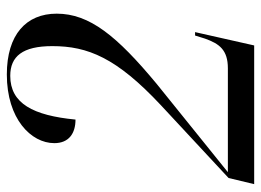

<svg xmlns="http://www.w3.org/2000/svg" viewBox="-121 -643 764 562"><g transform="rotate(-90 261.0 -362.0)"><path d="M3 0H409L448 -173H438L429 -144C414 -102 396 -77 342 -77H38L296 -285C437 -402 502 -482 502 -578C502 -667 441 -724 324 -724C194 -724 123 -653 123 -585C123 -542 152 -523 192 -523C204 -647 239 -714 320 -714C377 -714 407 -678 407 -591C407 -487 373 -403 234 -273L21 -75Z"/></g></svg>

Font: Noto Serif Display SemiCondensed
Style: Italic
Weight: 400
Width: 4
Italic angle: -12°
Designer: Monotype Design Team
Foundry: Monotype Imaging Inc.
Version: Version 2.009